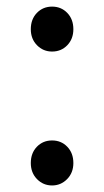

<svg xmlns="http://www.w3.org/2000/svg" viewBox="-20 -548 315 581"><path d="M73.2 -459.6Q73.2 -489.8 91.6 -508.9Q110 -528 137.6 -528Q165.2 -528 183.6 -508.9Q202 -489.8 202 -459.6Q202 -430.2 183.6 -411.1Q165.2 -392 137.6 -392Q110.8 -392 92 -411.1Q73.2 -430.2 73.2 -459.6ZM73.2 -54.6Q73.2 -84.8 91.6 -103.9Q110 -123 137.6 -123Q165.2 -123 183.6 -103.9Q202 -84.8 202 -54.6Q202 -25.2 183.1 -6Q164.2 13.2 137.6 13.2Q110.8 13.2 92 -6Q73.2 -25.2 73.2 -54.6Z"/></svg>

Font: 寒蝉端黑体 Light
Style: Regular
Weight: 300
Designer: ChillDuanSans {Warren2060}; 
Source Han Sans {Ryoko NISHIZUKA 西塚涼子 (kana, bopomofo & ideographs); Paul D. Hunt (Latin, G
Foundry: ChillType&Adobe
Version: Version 1.300;Glyphs 3.3 (3306)